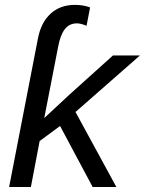

<svg xmlns="http://www.w3.org/2000/svg" viewBox="-20 -751 582 771"><path d="M139.2 -184.6 104 0H16.6L132.3 -596.2Q144.5 -660.6 183.1 -696Q221.7 -731.4 280.8 -731.4Q314.9 -731.4 341.8 -721.2L327.6 -647.5Q304.2 -657.2 289.1 -657.2Q258.3 -657.2 240.2 -633.8Q222.2 -610.4 213.4 -563L157.7 -276.9L257.3 -369.6L433.6 -528.3H542L283.2 -301.3L447.3 0H352.1L221.2 -245.1Z"/></svg>

Font: Arimo
Style: Italic
Weight: 400
Italic angle: -12°
Designer: Steve Matteson
Foundry: Monotype Imaging Inc.
Version: Version 1.33